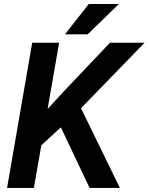

<svg xmlns="http://www.w3.org/2000/svg" viewBox="-20 -920 728 940"><path d="M269.5 -710.9 146 0H14.6L137.7 -710.9ZM688 -710.9 349.1 -361.8 157.7 -186V-326.2L291 -471.2L518.6 -710.9ZM418.5 0 258.3 -337.9 361.8 -420.4 566.9 0ZM298.3 -752 414.6 -900.4H562L409.2 -752Z"/></svg>

Font: Roboto SemiBold
Style: Italic
Weight: 600
Designer: Christian Robertson
Foundry: Google
Version: Version 3.009; 2024